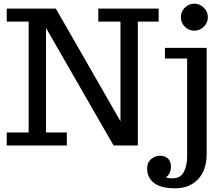

<svg xmlns="http://www.w3.org/2000/svg" viewBox="-20 -781 1205 1031"><path d="M16.1 0V-69.8H133.8V-665H16.1V-734.9H279.8L627 -129.9V-665H507.8V-734.9H832V-665H720.2V0H589.8L227.1 -630.9V-69.8H338.9V0ZM918 230Q845.7 230 807.9 201.9Q770 173.8 770 124Q770 91.8 791.3 73.5Q812.5 55.2 840.8 55.2Q864.3 55.2 881.1 69.8Q897.9 84.5 897.9 113.3Q897.9 154.8 869.6 170.9Q885.7 176.8 904.8 176.8Q949.7 176.8 967.3 142.3Q984.9 107.9 984.9 59.1V-466.8H865.7V-523.9H1089.8V43.9Q1089.8 132.8 1043.5 181.4Q997.1 230 921.9 230ZM1023.4 -616.2Q993.7 -616.2 972.4 -637.7Q951.2 -659.2 951.2 -688.5Q951.2 -718.8 972.4 -740Q993.7 -761.2 1023.4 -761.2Q1052.7 -761.2 1074.5 -739.7Q1096.2 -718.3 1096.2 -688.5Q1096.2 -659.2 1074.5 -637.7Q1052.7 -616.2 1023.4 -616.2Z"/></svg>

Font: Trocchi
Style: Regular
Weight: 400
Designer: Vernon Adams
Foundry: Vernon Adams
Version: Version 1.101; ttfautohint (v1.8.4.7-5d5b);gftools[0.9.27]